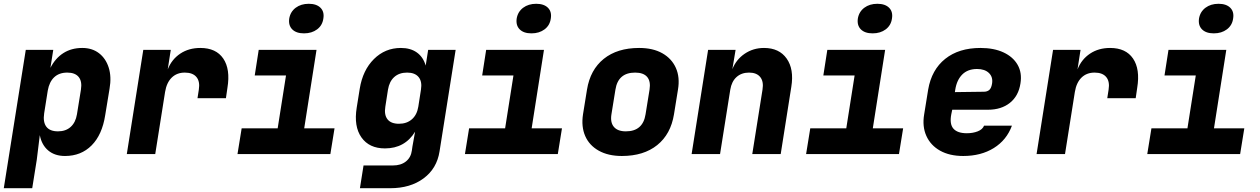

<svg xmlns="http://www.w3.org/2000/svg" viewBox="-27 -813 6647 1013"><path d="M-7 180 109 -550H254L239 -455Q265 -506 307.5 -533Q350 -560 407 -560Q459 -560 495 -532.5Q531 -505 546.5 -456.5Q562 -408 551 -345L528 -205Q512 -102 456.5 -46Q401 10 316 10Q262 10 227.5 -19Q193 -48 183 -100L167 30L143 180ZM279 -120Q320 -120 346 -143.5Q372 -167 379 -210L400 -340Q407 -384 388 -407Q369 -430 328 -430Q285 -430 259 -405.5Q233 -381 225 -335L206 -215Q199 -169 217.5 -144.5Q236 -120 279 -120Z M642 0 729 -550H874L858 -447Q879 -500 924 -530Q969 -560 1030 -560Q1113 -560 1151 -504Q1189 -448 1173 -350L1165 -295H1015L1022 -340Q1029 -383 1009.5 -406.5Q990 -430 948 -430Q906 -430 879 -403.5Q852 -377 844 -328L792 0Z M1226 0 1248 -136H1438L1482 -415H1317L1338 -550H1643L1578 -136H1738L1716 0ZM1577 -637Q1536 -637 1515 -658Q1494 -679 1499 -715Q1505 -751 1533 -772Q1561 -793 1602 -793Q1643 -793 1664 -772Q1685 -751 1679 -715Q1674 -679 1646 -658Q1618 -637 1577 -637Z M1872 180 1891 60H2046Q2088 60 2114.5 39Q2141 18 2146 -19L2149 -40L2163 -118Q2109 -30 2004 -30Q1921 -30 1880 -88Q1839 -146 1855 -245L1871 -345Q1887 -443 1946 -501.5Q2005 -560 2088 -560Q2139 -560 2172.5 -536Q2206 -512 2219 -467L2232 -550H2377L2292 -14Q2278 76 2208 128Q2138 180 2032 180ZM2078 -160Q2119 -160 2146 -183.5Q2173 -207 2180 -250L2194 -340Q2201 -383 2181.5 -406.5Q2162 -430 2121 -430Q2079 -430 2053 -406.5Q2027 -383 2020 -340L2006 -250Q1999 -207 2017.5 -183.5Q2036 -160 2078 -160Z M2426 0 2448 -136H2638L2682 -415H2517L2538 -550H2843L2778 -136H2938L2916 0ZM2777 -637Q2736 -637 2715 -658Q2694 -679 2699 -715Q2705 -751 2733 -772Q2761 -793 2802 -793Q2843 -793 2864 -772Q2885 -751 2879 -715Q2874 -679 2846 -658Q2818 -637 2777 -637Z M3254 10Q3182 10 3132 -18Q3082 -46 3060.5 -95.5Q3039 -145 3049 -210L3070 -340Q3087 -445 3158.5 -502.5Q3230 -560 3345 -560Q3418 -560 3467.5 -532Q3517 -504 3539 -454.5Q3561 -405 3550 -340L3529 -210Q3512 -105 3440.5 -47.5Q3369 10 3254 10ZM3275 -120Q3365 -120 3379 -210L3400 -340Q3407 -384 3387.5 -407Q3368 -430 3324 -430Q3234 -430 3220 -340L3199 -210Q3192 -167 3212 -143.5Q3232 -120 3275 -120Z M3622 0 3709 -550H3854L3837 -448Q3857 -499 3902 -529.5Q3947 -560 4004 -560Q4084 -560 4123.5 -504Q4163 -448 4148 -355L4092 0H3942L3996 -340Q4003 -383 3984 -406.5Q3965 -430 3925 -430Q3885 -430 3859 -406.5Q3833 -383 3826 -340L3772 0Z M4226 0 4248 -136H4438L4482 -415H4317L4338 -550H4643L4578 -136H4738L4716 0ZM4577 -637Q4536 -637 4515 -658Q4494 -679 4499 -715Q4505 -751 4533 -772Q4561 -793 4602 -793Q4643 -793 4664 -772Q4685 -751 4679 -715Q4674 -679 4646 -658Q4618 -637 4577 -637Z M5055 10Q4983 10 4933 -18Q4883 -46 4860.5 -96Q4838 -146 4849 -210L4870 -340Q4888 -445 4960 -502.5Q5032 -560 5146 -560Q5217 -560 5267.5 -536.5Q5318 -513 5342 -471Q5366 -429 5357 -373Q5347 -307 5301.5 -270.5Q5256 -234 5185 -234H4997L4992 -210Q4982 -158 5003.5 -134Q5025 -110 5074 -110Q5106 -110 5131.5 -120Q5157 -130 5165 -150H5312Q5284 -74 5216.5 -32Q5149 10 5055 10ZM5011 -327 5164 -329Q5181 -329 5192 -338Q5203 -347 5207 -371Q5213 -406 5191 -427.5Q5169 -449 5128 -449Q5079 -449 5050 -420Q5021 -391 5013 -340Z M5442 0 5529 -550H5674L5658 -447Q5679 -500 5724 -530Q5769 -560 5830 -560Q5913 -560 5951 -504Q5989 -448 5973 -350L5965 -295H5815L5822 -340Q5829 -383 5809.5 -406.5Q5790 -430 5748 -430Q5706 -430 5679 -403.5Q5652 -377 5644 -328L5592 0Z M6026 0 6048 -136H6238L6282 -415H6117L6138 -550H6443L6378 -136H6538L6516 0ZM6377 -637Q6336 -637 6315 -658Q6294 -679 6299 -715Q6305 -751 6333 -772Q6361 -793 6402 -793Q6443 -793 6464 -772Q6485 -751 6479 -715Q6474 -679 6446 -658Q6418 -637 6377 -637Z"/></svg>

Font: JetBrains Mono NL ExtraBold
Style: Italic
Weight: 800
Italic angle: -9°
Monospace: yes
Designer: Philipp Nurullin, Konstantin Bulenkov
Foundry: JetBrains
Version: Version 2.305; ttfautohint (v1.8.4.7-5d5b)